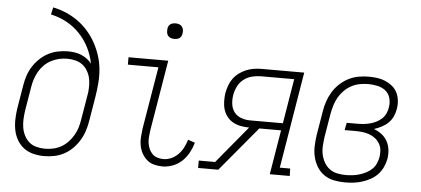

<svg xmlns="http://www.w3.org/2000/svg" viewBox="-50 -842 2100 958"><g transform="rotate(5 1000.0 -363.5)"><path d="M199 8Q171 8 145 1.5Q119 -5 98.5 -20Q78 -35 64.5 -57.5Q51 -80 45.5 -106Q40 -132 40.5 -160Q41 -188 45 -215L65 -335Q69 -360 77 -384Q85 -408 99 -430Q113 -452 132.5 -470.5Q152 -489 175 -501Q198 -513 223 -518Q248 -523 272 -523Q290 -523 307 -520.5Q324 -518 339.5 -511.5Q355 -505 368.5 -495Q382 -485 392 -472Q384 -514 365 -551.5Q346 -589 317.5 -619Q289 -649 252 -669.5Q215 -690 172 -699L180 -735Q215 -728 247 -714Q279 -700 306 -680.5Q333 -661 355.5 -635.5Q378 -610 394.5 -580.5Q411 -551 422 -518Q433 -485 436.5 -449.5Q440 -414 437 -377.5Q434 -341 428 -305L408 -185Q404 -160 396 -135.5Q388 -111 374 -88Q360 -65 341 -46Q322 -27 298.5 -14.5Q275 -2 249.5 3Q224 8 199 8ZM200 -29Q221 -29 241.5 -33.5Q262 -38 281 -48.5Q300 -59 315.5 -75.5Q331 -92 342 -111Q353 -130 359 -150Q365 -170 368 -191L391 -328Q393 -348 392.5 -368Q392 -388 387 -406Q382 -424 371.5 -440Q361 -456 346 -466.5Q331 -477 311.5 -481.5Q292 -486 272 -486Q252 -486 232 -481.5Q212 -477 192.5 -467Q173 -457 157.5 -441.5Q142 -426 131.5 -407.5Q121 -389 114.5 -369Q108 -349 105 -329L85 -209Q82 -188 81 -166Q80 -144 83.5 -123.5Q87 -103 96.5 -84.5Q106 -66 121 -53Q136 -40 157.5 -34.5Q179 -29 200 -29Z M792 8Q770 8 749.5 2.5Q729 -3 714 -16Q699 -29 689 -47Q679 -65 675 -86Q671 -107 672.5 -128.5Q674 -150 677 -172L729 -483H576V-520H775L716 -166Q714 -150 712.5 -134Q711 -118 713 -103Q715 -88 721 -74Q727 -60 737 -49.5Q747 -39 762 -34Q777 -29 793 -29Q813 -29 832.5 -37.5Q852 -46 867.5 -62Q883 -78 892.5 -97Q902 -116 908 -136L943 -124Q936 -99 923 -74.5Q910 -50 890 -31Q870 -12 844 -2Q818 8 792 8ZM796 -631Q786 -631 777.5 -634Q769 -637 763.5 -644Q758 -651 757 -660.5Q756 -670 757 -680Q758 -686 761 -692Q764 -698 770 -702Q776 -706 782.5 -707.5Q789 -709 795 -709Q805 -709 813.5 -706Q822 -703 827.5 -696Q833 -689 834.5 -679.5Q836 -670 834 -660Q833 -654 830 -648Q827 -642 821.5 -638Q816 -634 809 -632.5Q802 -631 796 -631Z M970 0V-37H1052L1206 -223Q1185 -223 1164 -227Q1143 -231 1125.5 -240.5Q1108 -250 1095.5 -266Q1083 -282 1077 -301Q1071 -320 1070.5 -341.5Q1070 -363 1073 -385Q1077 -404 1083.5 -422.5Q1090 -441 1102 -457.5Q1114 -474 1131 -486.5Q1148 -499 1166.5 -506.5Q1185 -514 1204.5 -517Q1224 -520 1243 -520H1456L1376 -37H1428L1429 0H1329L1366 -223H1257L1071 0ZM1207 -259H1372L1409 -483H1243Q1221 -483 1198.5 -477.5Q1176 -472 1157 -457.5Q1138 -443 1127.5 -422Q1117 -401 1113 -379Q1109 -355 1112 -332Q1115 -309 1128 -292Q1141 -275 1162.5 -267Q1184 -259 1207 -259Z M1706 8Q1678 8 1650.5 2.5Q1623 -3 1601.5 -18Q1580 -33 1566 -55.5Q1552 -78 1545.5 -104.5Q1539 -131 1540 -159Q1541 -187 1545 -215L1565 -335Q1569 -361 1577.5 -386Q1586 -411 1600 -434Q1614 -457 1634.5 -476Q1655 -495 1679 -507Q1703 -519 1728.5 -523.5Q1754 -528 1779 -528Q1801 -528 1822.5 -525Q1844 -522 1862.5 -514Q1881 -506 1897 -493Q1913 -480 1922 -462Q1931 -444 1933.5 -422.5Q1936 -401 1932 -379Q1929 -360 1920.5 -341.5Q1912 -323 1897.5 -309Q1883 -295 1864.5 -285.5Q1846 -276 1827 -270Q1849 -262 1866.5 -248.5Q1884 -235 1894.5 -216Q1905 -197 1908 -174Q1911 -151 1907 -127Q1903 -106 1893.5 -85.5Q1884 -65 1868.5 -48.5Q1853 -32 1832.5 -21Q1812 -10 1791 -3.5Q1770 3 1748.5 5.5Q1727 8 1706 8ZM1708 -29Q1724 -29 1741 -31Q1758 -33 1774.5 -38Q1791 -43 1807 -51Q1823 -59 1836.5 -71.5Q1850 -84 1857 -100.5Q1864 -117 1867 -133Q1870 -152 1868 -169.5Q1866 -187 1857 -201.5Q1848 -216 1835 -226Q1822 -236 1805.5 -242Q1789 -248 1771 -250Q1753 -252 1735 -252H1682L1689 -289H1742Q1758 -289 1773.5 -290.5Q1789 -292 1804.5 -296Q1820 -300 1835.5 -307.5Q1851 -315 1863.5 -326.5Q1876 -338 1883 -353.5Q1890 -369 1892 -384Q1896 -408 1890 -430.5Q1884 -453 1866.5 -467Q1849 -481 1826 -486Q1803 -491 1780 -491Q1759 -491 1737.5 -487Q1716 -483 1696 -472.5Q1676 -462 1660 -446Q1644 -430 1633 -411Q1622 -392 1615.5 -371Q1609 -350 1605 -329L1585 -209Q1582 -187 1580.5 -164.5Q1579 -142 1583.5 -121Q1588 -100 1598.5 -81.5Q1609 -63 1625.5 -50.5Q1642 -38 1663.5 -33.5Q1685 -29 1708 -29Z"/></g></svg>

Font: Iosevka Curly Slab Extralight
Style: Italic
Weight: 200
Italic angle: -9°
Monospace: yes
Designer: Belleve Invis
Foundry: Belleve Invis
Version: Version 22.1.2; ttfautohint (v1.8.4)